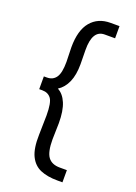

<svg xmlns="http://www.w3.org/2000/svg" viewBox="-151 -763 652 919"><g transform="rotate(20 175.0 -304.0)"><path d="M265 94Q214 94 178.5 79Q143 64 124.5 26Q106 -12 108 -82L110 -181Q110 -246 94.5 -266.5Q79 -287 50 -287H34V-352H50Q80 -352 96 -375Q112 -398 112 -454L110 -528Q110 -615 146.5 -658.5Q183 -702 246 -702H292V-640H239Q177 -640 178 -539L179 -467Q179 -412 163 -375.5Q147 -339 117 -320Q146 -305 162 -267Q178 -229 178 -166L176 -83Q176 -19 195 6.5Q214 32 255 32H291V94Z"/></g></svg>

Font: Inconsolata ExtraCondensed Medium
Style: Regular
Weight: 500
Width: 2
Monospace: yes
Designer: Raph Levien, Cyreal, Brenton Simpson
Foundry: Raph Levien, Cyreal, Google
Version: Version 3.001; ttfautohint (v1.8.2.53-6de2)